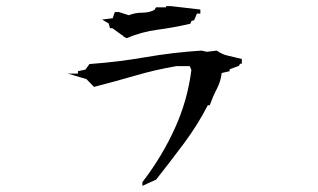

<svg xmlns="http://www.w3.org/2000/svg" viewBox="-20 -708 1040 628"><path d="M445.8 -108.4V-112.3Q510.3 -196.3 551.8 -288.1Q593.3 -378.9 606 -479L600.6 -491.7H557.1Q488.3 -480 423.1 -460.9Q357.9 -441.9 287.6 -423.8L262.7 -449.2L202.1 -467.3H234.9V-475.1L259.8 -480.5L272.5 -498.5Q367.7 -505.4 456.5 -521Q546.4 -536.6 639.2 -542.5L656.7 -538.6L689 -542.5Q698.2 -536.1 704.6 -533.2Q715.3 -527.8 725.6 -525.9L771 -515.1V-499.5H765.1L761.7 -492.7L731 -481.4V-475.1L705.1 -469.2Q701.7 -440.9 689.2 -417.2Q676.8 -393.6 666 -363.8H659.7Q626.5 -299.3 582.5 -240.2Q538.6 -181.2 490.7 -120.6L445.8 -100.1ZM382.3 -592.3H381.8H379.9L347.7 -615.7H339.8L335.4 -631.3L314 -644L348.6 -648.4L355.5 -668.5H368.2H369.1L401.4 -658.2Q421.9 -666.5 445.1 -666.5Q468.3 -666.5 485.4 -675.8L490.2 -684.1H522.9V-688H538.6L635.3 -676.8V-663.6H624L615.2 -642.1L606 -639.2L602.5 -630.4Q547.9 -617.7 495.4 -610.8Q442.9 -604 394 -583L382.3 -589.8Z"/></svg>

Font: Bakudai
Style: Medium
Weight: 500
Version: Version 1.48